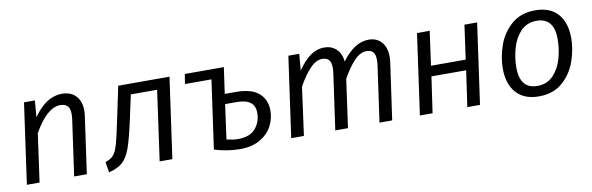

<svg xmlns="http://www.w3.org/2000/svg" viewBox="-43 -880 3811 1236"><g transform="rotate(-10 1863.0 -262.5)"><path d="M504 -406Q504 -390 501 -370L449 0H366L418 -368Q420 -390 420 -398Q420 -435 404 -451.5Q388 -468 358 -468Q270 -468 184 -315L140 0H57L131 -526H202L193 -417Q276 -538 380 -538Q438 -538 471 -503Q504 -468 504 -406Z M1008 0H925L989 -457H817L784 -304Q757 -179 736 -119.5Q715 -60 683.5 -31Q652 -2 592 13L581 -56Q617 -68 634.5 -88Q652 -108 665.5 -154.5Q679 -201 702 -313L747 -526H1082Z M1684 -199Q1684 -146 1659 -98Q1634 -50 1581 -19Q1528 12 1450 12Q1367 12 1282 -14L1345 -462H1172L1182 -526H1440L1437 -524L1413 -355H1486Q1588 -355 1636 -312.5Q1684 -270 1684 -199ZM1598 -200Q1598 -290 1480 -290H1404L1373 -64Q1416 -54 1447 -54Q1525 -54 1561.5 -96.5Q1598 -139 1598 -200Z M2500 -407Q2500 -386 2498 -374L2445 0H2362L2414 -368Q2416 -380 2416 -400Q2416 -438 2401 -453Q2386 -468 2359 -468Q2318 -468 2278.5 -426.5Q2239 -385 2200 -315L2156 0H2073L2125 -368Q2127 -380 2127 -400Q2127 -438 2112 -453Q2097 -468 2070 -468Q2029 -468 1989.5 -426.5Q1950 -385 1911 -315L1868 0H1785L1859 -526H1930L1921 -418Q1960 -476 2002.5 -507Q2045 -538 2096 -538Q2142 -538 2173.5 -508.5Q2205 -479 2210 -426Q2291 -538 2385 -538Q2438 -538 2469 -503Q2500 -468 2500 -407Z M2970 -235H2743L2709 0H2626L2700 -526H2783L2752 -303H2979L3010 -526H3093L3019 0H2936Z M3204 -205Q3204 -279 3231 -355.5Q3258 -432 3318.5 -485Q3379 -538 3474 -538Q3570 -538 3621 -481Q3672 -424 3672 -322Q3672 -249 3645.5 -172Q3619 -95 3558.5 -41.5Q3498 12 3403 12Q3307 12 3255.5 -45.5Q3204 -103 3204 -205ZM3585 -330Q3585 -470 3471 -470Q3406 -470 3365.5 -426Q3325 -382 3308 -319Q3291 -256 3291 -196Q3291 -56 3405 -56Q3470 -56 3510.5 -100Q3551 -144 3568 -207Q3585 -270 3585 -330Z"/></g></svg>

Font: FiraGO Book
Style: Italic
Weight: 350
Italic angle: -8°
Designer: bBox Type GmbH
Foundry: bBox Type GmbH
Version: Version 1.001